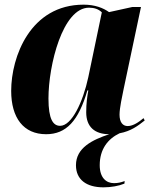

<svg xmlns="http://www.w3.org/2000/svg" viewBox="-20 -566 661 824"><path d="M178 10C264 10 317 -47 355 -178H359C354 -149 350 -123 350 -84C350 -21 387 10 449 10C377 34 306 68 306 143C306 205 351 238 424 238C457 238 490 232 514 222L515 211C499 217 486 220 469 220C436 220 408 197 408 143C408 74 443 30 493 6C542 -3 572 -26 601 -49L596 -59C577 -43 552 -25 528 -25C507 -25 493 -41 493 -74C493 -103 505 -156 510 -181L585 -536H548L448 -514C423 -532 387 -546 339 -546C110 -546 28 -322 28 -176C28 -60 81 10 178 10ZM238 -26C208 -26 188 -54 188 -143C188 -287 249 -533 362 -533C384 -533 403 -527 417 -513L359 -235C336 -128 288 -26 238 -26Z"/></svg>

Font: Noto Serif Display SemiCondensed ExtraBold
Style: Italic
Weight: 800
Width: 4
Italic angle: -12°
Designer: Monotype Design Team
Foundry: Monotype Imaging Inc.
Version: Version 2.009